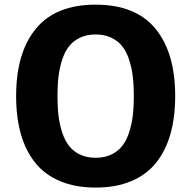

<svg xmlns="http://www.w3.org/2000/svg" viewBox="-20 -804 834 837"><path d="M743.7 -385.3Q743.7 -292.5 722.9 -219.5Q702.1 -146.5 660.2 -94.2Q618.2 -42 551.8 -14.2Q485.4 13.7 397 13.7Q308.6 13.7 242.2 -14.2Q175.8 -42 133.8 -94.2Q91.8 -146.5 71 -219.5Q50.3 -292.5 50.3 -385.3Q50.3 -574.2 136.5 -679Q222.7 -783.7 397 -783.7Q571.3 -783.7 657.5 -679Q743.7 -574.2 743.7 -385.3ZM230.5 -385.3Q230.5 -337.9 235.1 -299.6Q239.7 -261.2 251.2 -226.3Q262.7 -191.4 281.2 -167.7Q299.8 -144 329.1 -130.1Q358.4 -116.2 397 -116.2Q435.5 -116.2 464.8 -130.1Q494.1 -144 512.7 -167.7Q531.2 -191.4 542.7 -226.3Q554.2 -261.2 558.8 -299.6Q563.5 -337.9 563.5 -385.3Q563.5 -432.6 558.8 -470.9Q554.2 -509.3 542.7 -544.2Q531.2 -579.1 512.7 -602.5Q494.1 -626 464.8 -639.9Q435.5 -653.8 397 -653.8Q358.4 -653.8 329.1 -639.9Q299.8 -626 281.2 -602.5Q262.7 -579.1 251.2 -544.2Q239.7 -509.3 235.1 -470.9Q230.5 -432.6 230.5 -385.3Z"/></svg>

Font: Nobile-bold
Style: Bold
Weight: 700
Version: Version 1.000;PS 001.000;hotconv 1.0.38